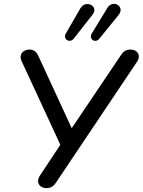

<svg xmlns="http://www.w3.org/2000/svg" viewBox="-20 -969 740 996"><path d="M222 7C247 7 262 -8 272 -24L691 -649C713 -682 693 -712 657 -712C631 -712 616 -698 606 -681L352 -304L183 -670C173 -693 162 -712 133 -712C99 -712 76 -685 92 -652L293 -218L187 -58C165 -24 184 7 222 7ZM362 -768 460 -893C495 -937 425 -973 397 -926L321 -794C305 -766 341 -743 362 -768ZM495 -768 595 -891C631 -935 566 -975 537 -928L456 -795C439 -767 474 -742 495 -768Z"/></svg>

Font: SN Pro Medium
Style: Italic
Weight: 400
Italic angle: -9°
Designer: Tobias Whetton
Foundry: Supernotes
Version: Version 1.001;Glyphs 3.2 (3249)